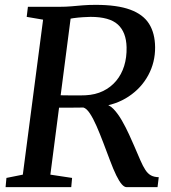

<svg xmlns="http://www.w3.org/2000/svg" viewBox="-20 -771 704 791"><path d="M3 0 6.5 -38 74 -51.5 157.5 -690 90 -701.5 95 -743H226Q252 -743 274.2 -745Q296.5 -747 320.5 -749Q344.5 -751 374 -751Q463 -751 516.5 -731.2Q570 -711.5 594.2 -672.8Q618.5 -634 619 -576.5Q619.5 -514.5 591 -461.5Q562.5 -408.5 510.5 -373.8Q458.5 -339 389 -331L409.5 -340.5Q428.5 -341.5 447 -322.5Q465.5 -303.5 482 -274.8Q498.5 -246 511.5 -217.5Q524.5 -189 532.5 -170.5Q547.5 -135.5 558.2 -110.8Q569 -86 579 -70.8Q589 -55.5 601.8 -48.5Q614.5 -41.5 634 -41L629 0H501.5Q492 0 481.5 -12Q471 -24 459 -48.5Q447 -73 433 -110.5Q419.5 -146.5 405.5 -183.2Q391.5 -220 377.8 -251.5Q364 -283 350.2 -303.8Q336.5 -324.5 323.5 -328Q320.5 -328 306.8 -327.8Q293 -327.5 274.8 -327.5Q256.5 -327.5 238.8 -327.5Q221 -327.5 209.5 -327.5L216.5 -379Q227 -378.5 244.2 -378.2Q261.5 -378 280 -378Q298.5 -378 313.2 -378Q328 -378 332.5 -378.5Q373 -380.5 404.8 -396Q436.5 -411.5 458.5 -437.8Q480.5 -464 491.5 -499.2Q502.5 -534.5 501.5 -576.5Q500 -638.5 465.5 -670Q431 -701.5 353 -701.5Q343 -701.5 322.8 -700.2Q302.5 -699 282.5 -696.2Q262.5 -693.5 253 -689.5L275 -726L187.5 -51.5L277 -38L273.5 0Z"/></svg>

Font: Merriweather 36pt Medium
Style: Italic
Weight: 500
Italic angle: -7.8°
Version: Version 2.101